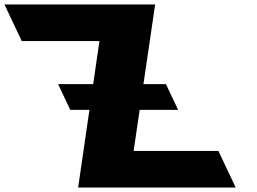

<svg xmlns="http://www.w3.org/2000/svg" viewBox="-301 -845 1160 865"><path d="M328.2 -350H501.5L446.7 -466H345.2L398 -825H-281L-203 -660H147L118.8 -466H-39.3L15.5 -350H101.9L51 0H761L683 -165H301Z"/></svg>

Font: Hussar
Style: BdOpOblFive
Weight: 700
Foundry: Cannot Into Space Fonts
Version: Version 2.00